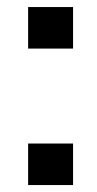

<svg xmlns="http://www.w3.org/2000/svg" viewBox="-20 -533 279 553"><path d="M190.4 -512.7V-393.1H61V-512.7ZM190.4 -119.6V0H61V-119.6Z"/></svg>

Font: Voltera
Style: Bold
Weight: 700
Designer: Bernd Montag
Version: Version 1.301